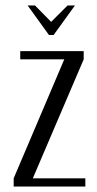

<svg xmlns="http://www.w3.org/2000/svg" viewBox="-20 -682 354 702"><path d="M30 0V-30L215 -465H54V-495H286V-465L100 -30H292V0ZM108 -662 167 -602 227 -662H254L176 -554H159L81 -662Z"/></svg>

Font: Moniqa Paragraph
Style: Regular
Weight: 400
Designer: Rajesh Rajput
Foundry: Rajesh Rajput
Version: Version 1.000